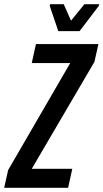

<svg xmlns="http://www.w3.org/2000/svg" viewBox="-48 -899 495 919"><path d="M-28 0 -9 -85 288 -597H104L124 -688H423L404 -603L104 -91H298L278 0ZM231 -750 190 -871 192 -879H257L292 -800L356 -879H427L425 -871L333 -750Z"/></svg>

Font: Saira ExtraCondensed SemiBold
Style: Italic
Weight: 600
Width: 2
Italic angle: -12°
Designer: Hector Gatti with collaboration of the Omnibus-Type team
Foundry: Omnibus-Type
Version: Version 1.101